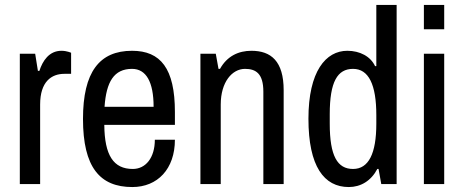

<svg xmlns="http://www.w3.org/2000/svg" viewBox="-20 -743 1863 775"><path d="M228 -538C178 -538 152 -497 139 -457H133L122 -526H60V0H142V-321C142 -414 188 -445 240 -445H267V-530C267 -530 250 -538 228 -538Z M513 -538C381 -538 315 -452 315 -263C315 -68 383 12 514 12C616 12 686 -61 686 -179H605C605 -106 568 -61 516 -61C438 -61 402 -116 401 -239H686V-291C686 -467 628 -538 513 -538ZM513 -465C570 -465 600 -412 600 -312H402C409 -413 440 -465 513 -465Z M995 -538C943 -538 897 -517 868 -465H862L851 -526H789V0H871V-321C871 -412 917 -465 969 -465C1013 -465 1043 -446 1043 -373V0H1125V-379C1125 -496 1074 -538 995 -538Z M1581 0V-723H1499V-476H1494C1476 -515 1433 -538 1382 -538C1295 -538 1225 -455 1225 -264C1225 -71 1288 12 1388 12C1436 12 1478 -13 1503 -61H1508L1519 0ZM1405 -465C1468 -465 1499 -402 1499 -278V-244C1499 -123 1468 -61 1405 -61C1342 -61 1311 -113 1311 -244V-282C1311 -413 1342 -465 1405 -465Z M1773 -625V-723H1691V-625ZM1773 0V-526H1691V0Z"/></svg>

Font: Archivo Narrow
Style: Regular
Weight: 400
Designer: Hector Gatti
Foundry: Omnibus-Type
Version: Version 1.003;PS 001.003;hotconv 1.0.70;makeotf.lib2.5.58329